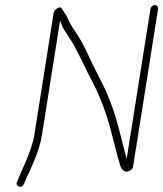

<svg xmlns="http://www.w3.org/2000/svg" viewBox="-20 -690 642 755"><path d="M601.6 -655 503.5 -36C502.5 -29.3 498.8 -24 492.5 -20C471.7 -6.8 457.8 -22.5 452.2 -40.5C440.4 -79 426.6 -137.8 414.7 -182C395.1 -254.5 369.5 -320.2 337.9 -379C329.6 -394.3 321.5 -410.5 313.5 -427.5C299 -458.5 285.7 -482 271.7 -510.5C263 -528.2 230 -572.6 223.5 -590.2C220.6 -598.1 218.2 -604 216.1 -608L145.5 -162C139.9 -126.7 128.8 -90.3 112.2 -53L94.9 -13L86.8 3.5C84.3 8.5 81.8 14.7 79.3 22L74.8 32C69.9 41.8 64.4 46 58.3 44.4C49.6 42.1 41.5 35.9 46.9 25L51.6 14C57.6 0.1 60.9 -8.6 66.7 -21.5L74.4 -38.5C96.5 -87.2 110.2 -128.4 115.5 -162L191.3 -641C192.3 -647 197 -652.5 205.5 -657.5C213.9 -662.5 219.7 -662.2 222.8 -656.5C230.5 -642.4 242.5 -629.8 248.8 -612.1C252.5 -602 261.7 -586.5 276.4 -565.6C291.1 -544.7 307.6 -514.8 325.8 -476.1C343.9 -437.4 357.2 -410.3 365.4 -395C415 -302.6 434.8 -237.2 464.4 -117.5C470.1 -94.5 474.7 -77 478.1 -65L571.6 -655C572.8 -662.9 581 -670 588.9 -670C596.9 -670 602.8 -662.9 601.6 -655Z"/></svg>

Font: MewTooHand
Style: ReversedIta
Weight: 400
Designer: Mew Too, Robert Jablonski
Version: Version 0.77